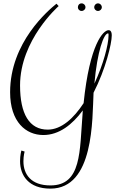

<svg xmlns="http://www.w3.org/2000/svg" viewBox="-20 -755 683 1139"><path d="M263 14C154 14 99 -79 99 -248C99 -518 326 -717 328 -719L315 -733C267 -694 40 -504 40 -208C40 -31 134 46 237 46C331 46 409 -16 471 -100C471 -94 470 -87 470 -81C452 142 465 345 279 345C164 345 119 279 119 202C119 169 126 144 126 144L107 138C106 140 99 167 99 201C99 286 150 364 279 364C539 364 527 -50 535 -205C606 -343 643 -496 643 -545C643 -574 630 -576 624 -576C593 -576 512 -495 476 -143C417 -53 344 14 263 14ZM624 -546C624 -491 593 -373 540 -259C557 -451 596 -557 621 -557C624 -557 624 -552 624 -546ZM442 -712C442 -700 451 -690 464 -690C477 -690 487 -700 487 -712C487 -725 477 -735 464 -735C451 -735 442 -725 442 -712ZM539 -712C539 -700 549 -690 561 -690C574 -690 584 -700 584 -712C584 -725 574 -735 561 -735C549 -735 539 -725 539 -712Z"/></svg>

Font: Clicker Script
Style: Regular
Weight: 400
Designer: Astigmatic (AOETI)
Foundry: Astigmatic (AOETI)
Version: Version 1.000